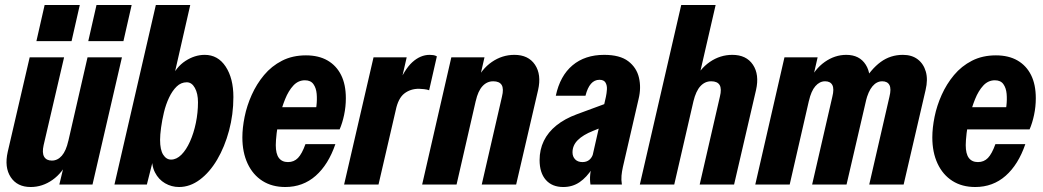

<svg xmlns="http://www.w3.org/2000/svg" viewBox="-20 -740 4182 770"><path d="M103 10Q49 10 23 -29.5Q-3 -69 11 -131L99 -510H237L155 -158Q148 -127 157 -111.5Q166 -96 188 -96Q211 -96 228 -115.5Q245 -135 254 -175L256 -101Q231 -47 190.5 -18.5Q150 10 103 10ZM218 0 241 -96H236L331 -510H469L351 0ZM334 -575 367 -720H508L475 -575ZM126 -575 159 -720H300L267 -575Z M698 10Q668 10 642 -5Q616 -20 601.5 -48.5Q587 -77 590 -116L597 -111L569 0H439L605 -720H743L674 -418L666 -424Q686 -471 723.5 -495.5Q761 -520 801 -520Q854 -520 885 -473Q916 -426 916 -351Q916 -281 898.5 -216Q881 -151 851 -100Q821 -49 781.5 -19.5Q742 10 698 10ZM666 -100Q688 -100 707.5 -119.5Q727 -139 742 -172.5Q757 -206 765.5 -247Q774 -288 774 -330Q774 -365 761.5 -387.5Q749 -410 729 -410Q706 -410 688.5 -393Q671 -376 658 -348.5Q645 -321 637.5 -289.5Q630 -258 626 -228.5Q622 -199 622 -179Q622 -139 634.5 -119.5Q647 -100 666 -100Z M1124 10Q1071 10 1032.5 -14.5Q994 -39 973 -84Q952 -129 952 -189Q952 -227 961 -271.5Q970 -316 989.5 -359.5Q1009 -403 1039 -439Q1069 -475 1111 -496.5Q1153 -518 1207 -518Q1258 -518 1293.5 -497.5Q1329 -477 1348 -439Q1367 -401 1367 -346Q1367 -312 1360 -279Q1353 -246 1342 -221H1038L1057 -310H1275L1241 -271Q1246 -290 1249 -315Q1252 -340 1250 -363.5Q1248 -387 1237 -402.5Q1226 -418 1203 -418Q1176 -418 1156.5 -397Q1137 -376 1123.5 -342.5Q1110 -309 1101.5 -273Q1093 -237 1089.5 -206Q1086 -175 1086 -158Q1086 -123 1098.5 -106.5Q1111 -90 1135 -90Q1159 -90 1175 -106.5Q1191 -123 1205 -162H1325Q1297 -80 1246 -35Q1195 10 1124 10Z M1360 0 1478 -510H1611L1582 -384H1587L1498 0ZM1567 -298 1572 -390Q1601 -461 1633.5 -490.5Q1666 -520 1703 -520Q1710 -520 1717.5 -519Q1725 -518 1732 -514L1701 -378Q1694 -381 1680.5 -382.5Q1667 -384 1660 -384Q1626 -384 1601.5 -365Q1577 -346 1567 -298Z M1673 0 1790 -510H1923L1901 -414H1906L1811 0ZM1912 0 1993 -352Q2001 -384 1992 -399Q1983 -414 1958 -414Q1933 -414 1915 -394.5Q1897 -375 1888 -335L1886 -409Q1911 -463 1952.5 -491.5Q1994 -520 2043 -520Q2099 -520 2125.5 -480.5Q2152 -441 2138 -379L2050 0Z M2348 0Q2345 -20 2347 -40Q2349 -60 2353 -82L2349 -83L2410 -352Q2413 -366 2414 -381.5Q2415 -397 2408.5 -408.5Q2402 -420 2384 -420Q2364 -420 2350 -404Q2336 -388 2328 -356H2209Q2226 -436 2276 -478Q2326 -520 2403 -520Q2466 -520 2499.5 -494.5Q2533 -469 2542.5 -428.5Q2552 -388 2541 -343L2478 -70Q2474 -52 2472.5 -35.5Q2471 -19 2474 0ZM2239 10Q2194 10 2169 -18.5Q2144 -47 2144 -98Q2144 -140 2161 -175Q2178 -210 2211.5 -237Q2245 -264 2294 -282L2443 -337L2420 -240L2358 -215Q2318 -199 2297 -178Q2276 -157 2276 -129Q2276 -112 2286.5 -101Q2297 -90 2316 -90Q2333 -90 2344 -99.5Q2355 -109 2359 -125L2355 -64Q2333 -29 2304.5 -9.5Q2276 10 2239 10Z M2546 0 2712 -720H2850L2684 0ZM2786 0 2867 -352Q2875 -384 2866 -399Q2857 -414 2832 -414Q2807 -414 2789 -394.5Q2771 -375 2761 -334L2759 -408Q2785 -463 2826.5 -491.5Q2868 -520 2917 -520Q2973 -520 2999.5 -480.5Q3026 -441 3012 -379L2924 0Z M3009 0 3126 -510H3259L3237 -414H3242L3147 0ZM3237 0 3318 -352Q3326 -384 3318 -399Q3310 -414 3289 -414Q3267 -414 3250 -394.5Q3233 -375 3224 -335L3222 -409Q3247 -463 3287.5 -491.5Q3328 -520 3374 -520Q3427 -520 3452 -480.5Q3477 -441 3463 -379L3375 0ZM3466 0 3547 -352Q3555 -384 3547 -399Q3539 -414 3518 -414Q3496 -414 3479 -394Q3462 -374 3452 -333L3440 -407Q3473 -463 3512 -491.5Q3551 -520 3601 -520Q3637 -520 3660.5 -502Q3684 -484 3693 -452.5Q3702 -421 3692 -379L3604 0Z M3891 10Q3838 10 3799.5 -14.5Q3761 -39 3740 -84Q3719 -129 3719 -189Q3719 -227 3728 -271.5Q3737 -316 3756.5 -359.5Q3776 -403 3806 -439Q3836 -475 3878 -496.5Q3920 -518 3974 -518Q4025 -518 4060.5 -497.5Q4096 -477 4115 -439Q4134 -401 4134 -346Q4134 -312 4127 -279Q4120 -246 4109 -221H3805L3824 -310H4042L4008 -271Q4013 -290 4016 -315Q4019 -340 4017 -363.5Q4015 -387 4004 -402.5Q3993 -418 3970 -418Q3943 -418 3923.5 -397Q3904 -376 3890.5 -342.5Q3877 -309 3868.5 -273Q3860 -237 3856.5 -206Q3853 -175 3853 -158Q3853 -123 3865.5 -106.5Q3878 -90 3902 -90Q3926 -90 3942 -106.5Q3958 -123 3972 -162H4092Q4064 -80 4013 -35Q3962 10 3891 10Z"/></svg>

Font: Instrument Sans Condensed
Style: Bold Italic
Weight: 700
Width: 3
Italic angle: -13°
Designer: Rodrigo Fuenzalida
Foundry: fragTYPE
Version: Version 1.000;gftools[0.9.28]